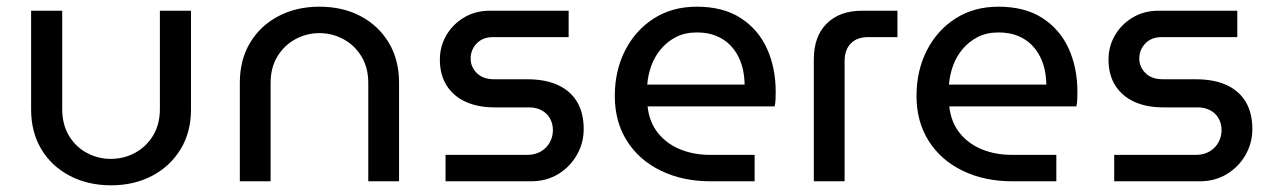

<svg xmlns="http://www.w3.org/2000/svg" viewBox="-20 -542 3812 574"><path d="M312 12Q243 12 188.5 -16.5Q134 -45 103.5 -96Q73 -147 73 -215V-510H166V-216Q166 -170 186 -136.5Q206 -103 239.5 -85Q273 -67 311 -67Q350 -67 383.5 -85Q417 -103 437.5 -136.5Q458 -170 458 -216V-510H551V-215Q551 -147 520 -96Q489 -45 435 -16.5Q381 12 312 12Z M697 0V-295Q697 -363 727.5 -414Q758 -465 812 -493.5Q866 -522 935 -522Q1005 -522 1058.5 -493.5Q1112 -465 1142.5 -414Q1173 -363 1173 -295V0H1081V-294Q1081 -340 1060.5 -373.5Q1040 -407 1006.5 -425Q973 -443 935 -443Q897 -443 863.5 -425Q830 -407 809.5 -373.5Q789 -340 789 -294V0Z M1312 0V-79H1556Q1580 -79 1597.5 -89.5Q1615 -100 1624 -117Q1633 -134 1633 -153Q1633 -171 1625 -186.5Q1617 -202 1600.5 -211.5Q1584 -221 1561 -221H1458Q1409 -221 1372.5 -237.5Q1336 -254 1315.5 -286Q1295 -318 1295 -364Q1295 -403 1314 -436Q1333 -469 1367 -489.5Q1401 -510 1445 -510H1680V-431H1454Q1423 -431 1405 -412Q1387 -393 1387 -367Q1387 -342 1405.5 -323.5Q1424 -305 1458 -305H1556Q1611 -305 1648.5 -287.5Q1686 -270 1705.5 -237Q1725 -204 1725 -156Q1725 -115 1705 -79.5Q1685 -44 1649.5 -22Q1614 0 1567 0Z M2105 0Q2021 0 1956 -31.5Q1891 -63 1854.5 -120.5Q1818 -178 1818 -255Q1818 -331 1849 -391.5Q1880 -452 1935 -487Q1990 -522 2063 -522Q2142 -522 2194.5 -488Q2247 -454 2273 -396.5Q2299 -339 2299 -268Q2299 -257 2298.5 -245Q2298 -233 2296 -224H1916Q1921 -177 1947 -144.5Q1973 -112 2013.5 -95.5Q2054 -79 2103 -79H2236V0ZM1915 -289H2206Q2206 -308 2202 -329.5Q2198 -351 2188 -371.5Q2178 -392 2161.5 -408.5Q2145 -425 2120.5 -435Q2096 -445 2063 -445Q2028 -445 2001.5 -431.5Q1975 -418 1956 -395.5Q1937 -373 1927 -345Q1917 -317 1915 -289Z M2413 0V-365Q2413 -433 2451.5 -471.5Q2490 -510 2558 -510H2663V-431H2575Q2542 -431 2523.5 -412Q2505 -393 2505 -359V0Z M3007 0Q2923 0 2858 -31.5Q2793 -63 2756.5 -120.5Q2720 -178 2720 -255Q2720 -331 2751 -391.5Q2782 -452 2837 -487Q2892 -522 2965 -522Q3044 -522 3096.5 -488Q3149 -454 3175 -396.5Q3201 -339 3201 -268Q3201 -257 3200.5 -245Q3200 -233 3198 -224H2818Q2823 -177 2849 -144.5Q2875 -112 2915.5 -95.5Q2956 -79 3005 -79H3138V0ZM2817 -289H3108Q3108 -308 3104 -329.5Q3100 -351 3090 -371.5Q3080 -392 3063.5 -408.5Q3047 -425 3022.5 -435Q2998 -445 2965 -445Q2930 -445 2903.5 -431.5Q2877 -418 2858 -395.5Q2839 -373 2829 -345Q2819 -317 2817 -289Z M3311 0V-79H3555Q3579 -79 3596.5 -89.5Q3614 -100 3623 -117Q3632 -134 3632 -153Q3632 -171 3624 -186.5Q3616 -202 3599.5 -211.5Q3583 -221 3560 -221H3457Q3408 -221 3371.5 -237.5Q3335 -254 3314.5 -286Q3294 -318 3294 -364Q3294 -403 3313 -436Q3332 -469 3366 -489.5Q3400 -510 3444 -510H3679V-431H3453Q3422 -431 3404 -412Q3386 -393 3386 -367Q3386 -342 3404.5 -323.5Q3423 -305 3457 -305H3555Q3610 -305 3647.5 -287.5Q3685 -270 3704.5 -237Q3724 -204 3724 -156Q3724 -115 3704 -79.5Q3684 -44 3648.5 -22Q3613 0 3566 0Z"/></svg>

Font: MuseoModerno SemiBold
Style: Regular
Weight: 400
Version: Version 1.001